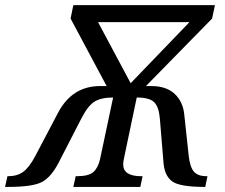

<svg xmlns="http://www.w3.org/2000/svg" viewBox="-78 -734 885 754"><path d="M754.9 -661.1 495.1 -396H517.1Q575.7 -396 608.6 -364.7Q641.6 -333.5 646 -280.8L663.1 -122.1Q668 -78.1 683.3 -60.1Q698.7 -42 733.9 -42H736.8L728 0H724.1Q627.9 0 597.9 -22Q567.9 -43.9 564 -96.2L549.8 -268.1Q545.9 -314.9 527.1 -333Q508.3 -351.1 459 -351.1L409.2 -113.8Q405.8 -98.1 405.8 -88.4Q405.8 -42 477.1 -42H481.9L473.1 0H210L219.2 -42H224.1Q270 -42 288.6 -58.3Q307.1 -74.7 314.9 -108.9L366.2 -351.1Q318.4 -351.1 292.5 -334.5Q266.6 -317.9 241.2 -268.1L152.8 -96.2Q124 -40 88.1 -20Q52.2 0 -45.9 0H-58.1L-48.8 -42H-45.9Q-10.7 -42 13.2 -59.3Q37.1 -76.7 61 -122.1L149.9 -291Q205.1 -396 314.9 -396H340.8L199.2 -661.1L210 -713.9H766.1ZM435.1 -407.2 666 -647H307.1Z"/></svg>

Font: Droid Serif
Style: Italic
Weight: 400
Italic angle: -12°
Designer: Monotype Design team
Foundry: Monotype Imaging Inc.
Version: Version 1.03